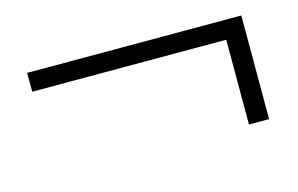

<svg xmlns="http://www.w3.org/2000/svg" viewBox="-46 -518 672 433"><g transform="rotate(-15 290.0 -302.0)"><path d="M38 -379V-423H538V-181H491V-379Z"/></g></svg>

Font: Early Summer Mincho
Style: Regular
Weight: 400
Designer: GuiWonder
Version: Version 1.002